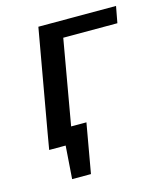

<svg xmlns="http://www.w3.org/2000/svg" viewBox="-99 -574 667 788"><g transform="rotate(-15 234.0 -180.0)"><path d="M455 -430H225L162 -70H227L190 140H110L120 0H50L62 -70L138 -500H468Z"/></g></svg>

Font: Scada
Style: Italic
Weight: 400
Italic angle: -10°
Designer: Jovanny Lemonad
Foundry: Jovanny Lemonad
Version: Version 4.100;PS 004.100;hotconv 1.0.88;makeotf.lib2.5.64775